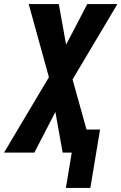

<svg xmlns="http://www.w3.org/2000/svg" viewBox="-46 -755 601 950"><path d="M280 175 309 0H264L228 -201L124 0H-26L196 -373L96 -735H245L281 -534L386 -735H535L313 -362L382 -114H449L401 175Z"/></svg>

Font: Iosevka SS04 Heavy
Style: Italic
Weight: 900
Italic angle: -9°
Monospace: yes
Designer: Belleve Invis
Foundry: Belleve Invis
Version: Version 19.0.0; ttfautohint (v1.8.4)